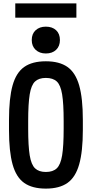

<svg xmlns="http://www.w3.org/2000/svg" viewBox="-20 -1101 540 1131"><path d="M250 10Q170 10 122.5 -23.5Q75 -57 54 -133Q33 -209 33 -335V-395Q33 -522 54 -597.5Q75 -673 122.5 -706.5Q170 -740 250 -740Q330 -740 377.5 -706.5Q425 -673 446.5 -597.5Q468 -522 468 -395V-335Q468 -209 446.5 -133Q425 -57 377.5 -23.5Q330 10 250 10ZM250 -88Q292 -88 314.5 -109.5Q337 -131 346 -186Q355 -241 355 -343V-388Q355 -490 346 -545Q337 -600 314.5 -621Q292 -642 250 -642Q209 -642 186.5 -621Q164 -600 155 -545Q146 -490 146 -388V-343Q146 -241 155 -186Q164 -131 186.5 -109.5Q209 -88 250 -88ZM250 -786Q213 -786 190 -807.5Q167 -829 167 -865Q167 -902 190 -923Q213 -944 250 -944Q288 -944 310.5 -923Q333 -902 333 -865Q333 -829 310.5 -807.5Q288 -786 250 -786ZM70 -997V-1081H430V-997Z"/></svg>

Font: M PLUS 1 Code Medium
Style: Regular
Weight: 500
Designer: Coji Morishita
Foundry: UNDERFOREST DESIGN
Version: Version 1.002